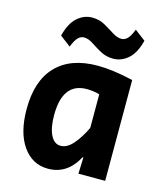

<svg xmlns="http://www.w3.org/2000/svg" viewBox="-114 -831 784 929"><g transform="rotate(15 278.5 -366.0)"><path d="M214 15Q135 15 87.5 -52.5Q40 -120 40 -238Q40 -380 112 -454.5Q184 -529 319 -529Q395 -529 497 -505V0H363L366 -82H362Q310 15 214 15ZM244 -108Q277 -108 307 -143Q337 -178 361 -229V-397Q345 -402 328 -404Q311 -406 297 -406Q176 -406 176 -244Q176 -181 194 -144.5Q212 -108 244 -108ZM381 -581Q345 -581 317 -596.5Q289 -612 265 -628Q241 -644 219 -644Q203 -644 189.5 -630.5Q176 -617 163 -583L109 -624Q126 -689 159 -718Q192 -747 233 -747Q269 -747 297 -731Q325 -715 349 -699.5Q373 -684 395 -684Q411 -684 424.5 -697.5Q438 -711 451 -745L505 -704Q489 -640 455.5 -610.5Q422 -581 381 -581Z"/></g></svg>

Font: Secular One
Style: Regular
Weight: 400
Designer: Michal Sahar
Foundry: Hagilda
Version: Version 1.002; ttfautohint (v1.8.4.7-5d5b);gftools[0.9.29]